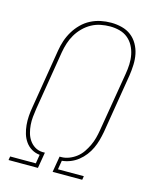

<svg xmlns="http://www.w3.org/2000/svg" viewBox="-112 -820 724 896"><g transform="rotate(15 250.0 -371.5)"><path d="M16 0 19 -18H143L150 -61Q129 -63 111 -73.5Q93 -84 81 -101Q69 -118 63 -138Q57 -158 55 -179.5Q53 -201 54.5 -223Q56 -245 60 -267L107 -553Q111 -578 119 -602Q127 -626 140.5 -648.5Q154 -671 173 -690Q192 -709 215.5 -721Q239 -733 263.5 -738Q288 -743 313 -743Q313 -743 313.5 -743Q314 -743 314 -743Q340 -743 365.5 -736.5Q391 -730 410.5 -715Q430 -700 442.5 -678Q455 -656 460 -631.5Q465 -607 464 -580Q463 -553 459 -527L412 -241Q408 -220 402.5 -200Q397 -180 388 -160.5Q379 -141 365.5 -123.5Q352 -106 335 -92.5Q318 -79 298 -71Q278 -63 257 -61L250 -18H375L372 0H229L242 -77H250Q269 -77 288 -84.5Q307 -92 323 -104.5Q339 -117 350.5 -134Q362 -151 370.5 -169Q379 -187 384 -206Q389 -225 392 -243L440 -530Q444 -553 445 -577Q446 -601 441.5 -623.5Q437 -646 426.5 -665.5Q416 -685 399 -699Q382 -713 359.5 -719Q337 -725 313 -725Q291 -725 268 -720.5Q245 -716 224 -704.5Q203 -693 185.5 -675.5Q168 -658 156 -637.5Q144 -617 137 -595Q130 -573 126 -550L79 -264Q76 -244 74 -224.5Q72 -205 73.5 -185.5Q75 -166 80 -147.5Q85 -129 95.5 -113.5Q106 -98 122 -88Q138 -78 158 -77H171L158 0Z"/></g></svg>

Font: Iosevka Curly Thin Oblique
Style: Regular
Weight: 100
Italic angle: -9°
Monospace: yes
Designer: Belleve Invis
Foundry: Belleve Invis
Version: Version 11.1.0; ttfautohint (v1.8.3)